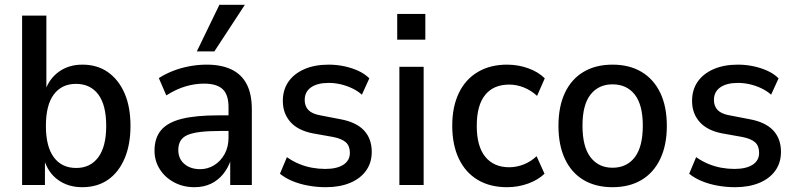

<svg xmlns="http://www.w3.org/2000/svg" viewBox="-20 -770 3313 799"><path d="M322 9Q264 9 222 -21Q180 -51 163 -107H167V0H72V-705H173V-390H167Q184 -442 225 -471.5Q266 -501 323 -501Q385 -501 429.5 -469.5Q474 -438 498.5 -381.5Q523 -325 523 -246Q523 -168 498.5 -110.5Q474 -53 429.5 -22Q385 9 322 9ZM297 -71Q356 -71 389 -115.5Q422 -160 422 -246Q422 -333 389 -377Q356 -421 296 -421Q237 -421 204 -377Q171 -333 171 -246Q171 -160 204 -115.5Q237 -71 297 -71Z M789 9Q742 9 704 -11.5Q666 -32 644.5 -66.5Q623 -101 623 -143Q623 -196 650.5 -228.5Q678 -261 736.5 -275.5Q795 -290 889 -290H945V-225H896Q848 -225 814.5 -221Q781 -217 761 -208.5Q741 -200 731.5 -184.5Q722 -169 722 -146Q722 -109 747.5 -87.5Q773 -66 813 -66Q845 -66 872 -83Q899 -100 915 -129.5Q931 -159 931 -197V-324Q931 -376 906.5 -399Q882 -422 829 -422Q791 -422 752 -410.5Q713 -399 672 -373L641 -445Q669 -463 701.5 -475.5Q734 -488 769.5 -494.5Q805 -501 840 -501Q901 -501 943 -481Q985 -461 1006.5 -420Q1028 -379 1028 -314V0H938V-106H941Q930 -72 909 -46Q888 -20 858 -5.5Q828 9 789 9ZM799 -556 893 -750H999L872 -556Z M1336 9Q1299 9 1263 2.5Q1227 -4 1197 -16.5Q1167 -29 1145 -47L1174 -116Q1198 -99 1224.5 -88Q1251 -77 1278.5 -72Q1306 -67 1333 -67Q1382 -67 1409 -84.5Q1436 -102 1436 -134Q1436 -163 1419 -178Q1402 -193 1366 -200L1282 -215Q1220 -227 1188.5 -262.5Q1157 -298 1157 -350Q1157 -396 1180 -429.5Q1203 -463 1246 -482Q1289 -501 1348 -501Q1380 -501 1411.5 -494.5Q1443 -488 1470.5 -475.5Q1498 -463 1517 -444L1486 -376Q1468 -392 1444.5 -403Q1421 -414 1396.5 -419.5Q1372 -425 1348 -425Q1301 -425 1274.5 -406.5Q1248 -388 1248 -354Q1248 -328 1263.5 -312Q1279 -296 1313 -290L1396 -274Q1462 -262 1494.5 -227.5Q1527 -193 1527 -138Q1527 -93 1503.5 -60Q1480 -27 1437 -9Q1394 9 1336 9Z M1633 -605V-712H1750V-605ZM1642 0V-492H1743V0Z M2090 9Q2019 9 1968 -21.5Q1917 -52 1889.5 -109.5Q1862 -167 1862 -247Q1862 -326 1889.5 -383Q1917 -440 1968.5 -470.5Q2020 -501 2090 -501Q2136 -501 2178 -486Q2220 -471 2247 -444L2215 -371Q2190 -394 2160 -406Q2130 -418 2099 -418Q2034 -418 1999 -375Q1964 -332 1964 -246Q1964 -161 1999.5 -117.5Q2035 -74 2099 -74Q2130 -74 2160 -86Q2190 -98 2213 -120L2246 -47Q2219 -21 2177.5 -6Q2136 9 2090 9Z M2529 9Q2459 9 2408.5 -21Q2358 -51 2331 -108.5Q2304 -166 2304 -246Q2304 -327 2331 -384Q2358 -441 2408.5 -471Q2459 -501 2529 -501Q2599 -501 2649.5 -471Q2700 -441 2727.5 -384Q2755 -327 2755 -246Q2755 -166 2727.5 -108.5Q2700 -51 2649.5 -21Q2599 9 2529 9ZM2529 -72Q2588 -72 2621.5 -115.5Q2655 -159 2655 -247Q2655 -334 2621.5 -376.5Q2588 -419 2529 -419Q2471 -419 2437.5 -376.5Q2404 -334 2404 -247Q2404 -159 2437.5 -115.5Q2471 -72 2529 -72Z M3039 9Q3002 9 2966 2.5Q2930 -4 2900 -16.5Q2870 -29 2848 -47L2877 -116Q2901 -99 2927.5 -88Q2954 -77 2981.5 -72Q3009 -67 3036 -67Q3085 -67 3112 -84.5Q3139 -102 3139 -134Q3139 -163 3122 -178Q3105 -193 3069 -200L2985 -215Q2923 -227 2891.5 -262.5Q2860 -298 2860 -350Q2860 -396 2883 -429.5Q2906 -463 2949 -482Q2992 -501 3051 -501Q3083 -501 3114.5 -494.5Q3146 -488 3173.5 -475.5Q3201 -463 3220 -444L3189 -376Q3171 -392 3147.5 -403Q3124 -414 3099.5 -419.5Q3075 -425 3051 -425Q3004 -425 2977.5 -406.5Q2951 -388 2951 -354Q2951 -328 2966.5 -312Q2982 -296 3016 -290L3099 -274Q3165 -262 3197.5 -227.5Q3230 -193 3230 -138Q3230 -93 3206.5 -60Q3183 -27 3140 -9Q3097 9 3039 9Z"/></svg>

Font: Nunito Sans 10pt SemiCondensed SemiBold
Style: Regular
Weight: 600
Width: 4
Designer: Vernon Adams
Foundry: Vernon Adams
Version: Version 3.101;gftools[0.9.27]